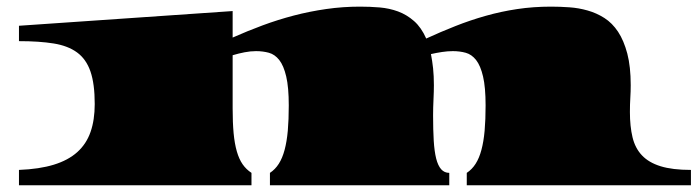

<svg xmlns="http://www.w3.org/2000/svg" viewBox="-20 -553 2089 573"><path d="M36.6 -45.9Q97.7 -48.3 140.6 -61.5Q183.6 -74.7 210.7 -99.1Q237.8 -123.5 250.2 -159.2Q262.7 -194.8 262.7 -242.7Q262.7 -302.7 250 -339.6Q237.3 -376.5 210 -396.5Q182.6 -416.5 139.9 -423.3Q97.2 -430.2 36.6 -430.2V-476.1L674.3 -520V-440.9Q718.3 -460.4 763.7 -477.3Q809.1 -494.1 856.7 -506.6Q904.3 -519 953.9 -526.1Q1003.4 -533.2 1054.7 -533.2Q1084 -533.2 1113 -530.8Q1142.1 -528.3 1168 -518.8Q1193.8 -509.3 1215.6 -490.2Q1237.3 -471.2 1252 -438Q1295.4 -458 1339.4 -475.3Q1383.3 -492.7 1429 -505.6Q1474.6 -518.6 1523.2 -525.9Q1571.8 -533.2 1624.5 -533.2Q1651.4 -533.2 1679.2 -531.2Q1707 -529.3 1733.6 -521.7Q1760.3 -514.2 1783.7 -499.3Q1807.1 -484.4 1824.5 -458.3Q1841.8 -432.1 1852.1 -393.1Q1862.3 -354 1862.3 -298.8Q1862.3 -280.3 1861.1 -261Q1859.9 -241.7 1859.9 -218.8Q1859.9 -175.8 1867.7 -143.3Q1875.5 -110.8 1895.8 -89.4Q1916 -67.9 1951.4 -56.9Q1986.8 -45.9 2042 -45.9V0H1373V-37.1Q1388.7 -47.4 1399.4 -64.2Q1410.2 -81.1 1416.7 -105.5Q1423.3 -129.9 1426.3 -162.8Q1429.2 -195.8 1429.2 -238.3Q1429.2 -292.5 1421.6 -324.7Q1414.1 -356.9 1400.9 -373.8Q1387.7 -390.6 1369.9 -395.5Q1352.1 -400.4 1331.5 -400.4Q1315.9 -400.4 1299.6 -397.9Q1283.2 -395.5 1266.1 -391.6Q1270 -372.1 1272.5 -349.1Q1274.9 -326.2 1274.9 -298.8Q1274.9 -280.3 1273.7 -255.9Q1272.5 -231.4 1272.5 -208.5Q1272.5 -165.5 1274.4 -133.3Q1276.4 -101.1 1281.7 -79.8Q1287.1 -58.6 1296.6 -47.9Q1306.2 -37.1 1320.8 -37.1V0H785.6V-37.1Q801.3 -47.4 812 -64.2Q822.8 -81.1 829.3 -105.5Q835.9 -129.9 838.9 -162.8Q841.8 -195.8 841.8 -238.3Q841.8 -292.5 834.2 -324.7Q826.7 -356.9 813.5 -373.8Q800.3 -390.6 782.5 -395.5Q764.6 -400.4 744.1 -400.4Q727.5 -400.4 710 -397Q692.4 -393.6 674.3 -388.2V-229.5Q674.3 -187 677.2 -155.5Q680.2 -124 686.8 -101.1Q693.4 -78.1 704.1 -62.7Q714.8 -47.4 730.5 -37.1V0H36.6Z"/></svg>

Font: Asset
Style: Regular
Weight: 400
Designer: Riccardo De Franceschi
Foundry: Sorkin Type Co.
Version: Version 1.001